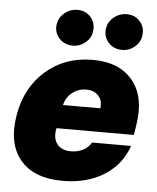

<svg xmlns="http://www.w3.org/2000/svg" viewBox="-55 -821 717 877"><g transform="rotate(5 304.0 -382.0)"><path d="M264.2 9.9Q132.8 9.9 70.1 -64.8Q7.5 -139.6 29.8 -271.3Q51.1 -398.4 139.2 -475.5Q227.3 -552.6 353.7 -552.6Q477.6 -552.6 538.5 -477.5Q599.4 -402.3 578.1 -272.7L571 -227.3H216.3L214.5 -218.8Q208.1 -178.3 228.3 -153.1Q248.6 -127.8 291.2 -127.8Q321.7 -127.8 346.4 -140.4Q371.1 -153.1 383.5 -176.1H562.5Q533.4 -89.8 455.1 -40Q376.8 9.9 264.2 9.9ZM258.5 -609.4Q218 -609.4 193.9 -637.1Q169.7 -664.8 176.1 -703.1Q181.5 -733 206.9 -753.6Q232.2 -774.1 264.2 -774.1Q303.6 -774.1 326.9 -746.4Q350.1 -718.8 343.8 -680.4Q339.5 -650.6 314.5 -630Q289.4 -609.4 258.5 -609.4ZM484.4 -609.4Q443.9 -609.4 419.7 -637.1Q395.6 -664.8 402 -703.1Q407.3 -733 432.7 -753.6Q458.1 -774.1 490.1 -774.1Q529.5 -774.1 552.7 -746.4Q576 -718.8 569.6 -680.4Q565.3 -650.6 540.3 -630Q515.3 -609.4 484.4 -609.4ZM236.5 -335.2H407.7Q413 -370.4 392.9 -392.6Q372.9 -414.8 336.6 -414.8Q300.8 -414.8 272.7 -392.8Q244.7 -370.7 236.5 -335.2Z"/></g></svg>

Font: Karasuma Gothic
Style: Italic
Weight: 900
Italic angle: -9.39999°
Designer: Rasmus Andersson / Ryoko Nishizuka
Foundry: Genbu
Version: Version 1.00